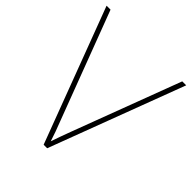

<svg xmlns="http://www.w3.org/2000/svg" viewBox="-198 -837 960 960"><g transform="rotate(45 281.5 -357.0)"><path d="M563 -714 294 0H269L0 -714H28L244 -143Q255 -115 265 -87.5Q275 -60 282 -37Q290 -60 298.5 -84.5Q307 -109 320 -143L535 -714Z"/></g></svg>

Font: Noto Sans Khmer UI Thin
Style: Regular
Weight: 100
Designer: Danh Hong and the Monotype Design Team
Foundry: Monotype Imaging Inc.
Version: Version 2.002; ttfautohint (v1.8.4.7-5d5b)